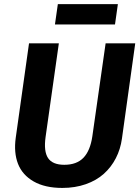

<svg xmlns="http://www.w3.org/2000/svg" viewBox="-20 -904 685 940"><path d="M543 -784.2H249L263.2 -883.8H557.1ZM642.1 -691.9 577.1 -226.1Q569.8 -173.3 547.1 -129.4Q524.4 -85.4 488.3 -53Q452.1 -20.5 399.9 -2.2Q347.7 16.1 285.2 16.1Q200.2 16.1 144.8 -15.6Q89.4 -47.4 68.1 -102.1Q46.9 -156.7 57.1 -230L122.1 -691.9H268.1L203.1 -232.9Q193.4 -163.1 215.3 -130.1Q237.3 -97.2 294.9 -97.2Q355.5 -97.2 388.7 -131.8Q421.9 -166.5 432.1 -236.8L497.1 -691.9Z"/></svg>

Font: FiraGO SemiBold
Style: Italic
Weight: 600
Italic angle: -8°
Designer: bBox Type GmbH
Foundry: bBox Type GmbH
Version: Version 1.001;PS 001.001;hotconv 1.0.88;makeotf.lib2.5.64775